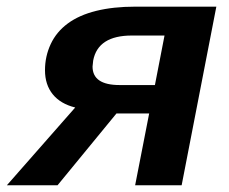

<svg xmlns="http://www.w3.org/2000/svg" viewBox="-56 -548 676 568"><path d="M288.6 -212.4 114.3 0H-35.6L166.5 -230Q123 -240.7 100.1 -269Q77.1 -297.4 77.1 -340.3Q77.1 -381.3 94 -417.5Q110.8 -453.6 144.5 -478.5Q178.2 -503.4 228.8 -515.9Q279.3 -528.3 343.3 -528.3H584L481.4 0H343.8L385.3 -212.4ZM430.7 -442.9H334Q233.9 -442.9 219.7 -369.1L217.8 -351.1Q217.8 -296.4 297.9 -296.4H402.3Z"/></svg>

Font: Liberation Mono
Style: Bold Italic
Weight: 700
Italic angle: -12°
Monospace: yes
Designer: Steve Matteson
Foundry: Ascender Corporation
Version: Version 2.1.5